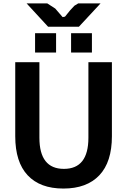

<svg xmlns="http://www.w3.org/2000/svg" viewBox="-20 -1095 744 1125"><path d="M69.3 -296.9V-730.5H210.9V-288.1Q210.9 -105.5 354.5 -105.5Q498 -105.5 498 -288.1V-730.5H635.7V-296.9Q635.7 -145.5 562 -67.9Q488.3 9.8 351.6 9.8Q214.8 9.8 142.1 -67.9Q69.3 -145.5 69.3 -296.9ZM135.7 -1075.2H256.8L303.7 -1044.9L346.7 -995.1H348.6L359.4 -997.1L361.3 -998L390.6 -1034.2L416 -1061.5L438.5 -1075.2H569.3L442.4 -938.5H261.7Q177.7 -1030.3 135.7 -1075.2ZM185.5 -787.1V-900.4H308.6V-787.1ZM396.5 -787.1V-900.4H518.6V-787.1Z"/></svg>

Font: GenEi M Gothic v2 Bold
Style: Regular
Weight: 700
Version: Version 2.0